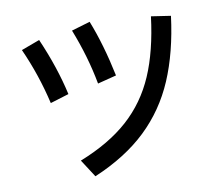

<svg xmlns="http://www.w3.org/2000/svg" viewBox="-87 -891 1173 1027"><g transform="rotate(-10 500.0 -377.5)"><path d="M450 -454Q422 -605 362 -757L463 -787Q516 -653 552 -480ZM288 -64Q450 -128 552.5 -220Q655 -312 711.5 -442.5Q768 -573 791 -759L897 -743Q872 -547 809.5 -401Q747 -255 635 -148Q523 -41 350 32ZM183 -395Q146 -555 80 -701L180 -738Q251 -575 284 -426Z"/></g></svg>

Font: IBM Plex Sans JP Medium
Style: Regular
Weight: 500
Designer: Mike Abbink; Paul van der Laan; Pieter van Rosmalen; Wujin Sim; Yejin Wi; Jinhee Kim; Boomi Park; Yona Kim; Kichan Ma
Foundry: Sandoll Inc.
Version: Version 1.001